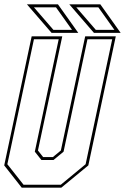

<svg xmlns="http://www.w3.org/2000/svg" viewBox="-22 -868 578 888"><path d="M78.5 0 -2.5 -103 124.5 -700H266L153.5 -172L177.5 -141.5H222.5L259.5 -172L372 -700H513.5L386.5 -103L261.5 0ZM87 -13.5H259L374 -108.5L497 -686.5H382.5L272 -166.5L225.5 -128H169.5L139 -166.5L249.5 -686.5H135L12 -108.5ZM536 -716H412.5L298.5 -848H442ZM507 -730 433 -834H331L421 -730ZM340 -716H216.5L102.5 -848H246ZM311 -730 237 -834H135L225 -730Z"/></svg>

Font: Tourney Condensed Thin
Style: Italic
Weight: 100
Width: 3
Italic angle: -12°
Designer: Tyler Finck
Foundry: Etcetera Type Co
Version: Version 1.010; ttfautohint (v1.8.3)